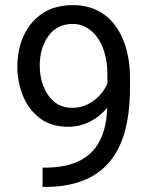

<svg xmlns="http://www.w3.org/2000/svg" viewBox="-20 -741 602 762"><path d="M148.9 1H158.2C453.6 1 496.1 -216.8 496.1 -400.4V-433.1C496.1 -576.7 431.6 -720.7 269.5 -720.7C221.2 -720.7 180.7 -709.5 147.9 -687.5C82 -643.1 48.8 -565.4 48.8 -475.1C48.8 -436.5 56.2 -398.9 70.3 -362.8C84.5 -326.2 106.9 -296.4 136.7 -272.9C166.5 -249.5 205.1 -237.8 252 -237.8C314 -237.8 368.2 -268.6 405.8 -313.5C400.4 -190.4 355 -75.7 158.2 -75.7H148.9ZM137.7 -480C137.7 -527.3 149.4 -566.9 172.4 -598.6C195.3 -630.4 227.5 -646 269.5 -646C341.8 -646 406.2 -574.7 406.2 -445.3V-409.7C394.5 -382.3 376 -359.4 351.1 -340.8C325.7 -322.3 297.4 -313 266.6 -313C237.8 -313 213.9 -321.3 194.8 -337.4C156.7 -369.6 137.7 -423.8 137.7 -480Z"/></svg>

Font: Vazirmatn
Style: Regular
Weight: 400
Designer: Saber Rastikerdar
Foundry: Saber Rastikerdar
Version: Version 33.003